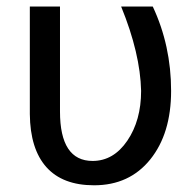

<svg xmlns="http://www.w3.org/2000/svg" viewBox="-20 -548 585 578"><path d="M160.6 -528.3V-212.4Q160.6 -63.5 258.8 -63.5Q321.8 -63.5 363.3 -124.5Q404.8 -185.5 404.8 -274.4Q402.3 -387.2 344.7 -528.3H439.9Q495.1 -410.6 495.1 -274.4Q495.1 -146 432.4 -68.1Q369.6 9.8 263.2 9.8Q168.5 9.8 119.6 -44.9Q70.8 -99.6 69.8 -204.6V-528.3Z"/></svg>

Font: RobotoInd
Style: Regular
Weight: 400
Designer: Google
Version: Version 2.001101; 2014